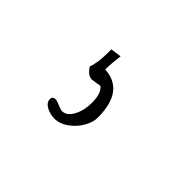

<svg xmlns="http://www.w3.org/2000/svg" viewBox="-54 -139 486 486"><g transform="rotate(45 189.0 104.0)"><path d="M112 192Q112 182 123 182Q127 182 139 187Q151 192 155 192Q172 192 183 171.5Q194 151 194 123Q194 90 179 78L166 80L152 82Q137 82 125 62Q133 41 133 4V-7L162 -11Q158 19 158 40Q231 44 231 140Q231 156 220.5 174.5Q210 193 192 206Q174 219 155 219Q139 219 125.5 211.5Q112 204 112 192Z"/></g></svg>

Font: Amatic SC
Style: Bold
Weight: 700
Designer: Multiple Designers
Foundry: Vernon Adams
Version: Version 2.505